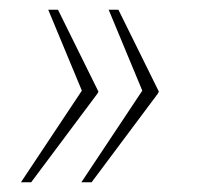

<svg xmlns="http://www.w3.org/2000/svg" viewBox="-20 -467 409 394"><path d="M147 -93 272 -281 203 -447H223L306 -279L304 -275L168 -93ZM23 -93 148 -281 79 -447H99L182 -279L180 -275L44 -93Z"/></svg>

Font: Noto Serif ExtraCondensed Thin
Style: Italic
Weight: 100
Width: 2
Italic angle: -12°
Designer: Monotype Design Team
Foundry: Monotype Imaging Inc.
Version: Version 2.013